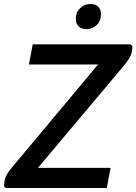

<svg xmlns="http://www.w3.org/2000/svg" viewBox="-29 -942 683 962"><path d="M135 -720H626L634 -711Q635 -695 629 -673Q623 -651 595 -617L131 -65L121 -101H525L506 0H0L-9 -9Q-10 -24 -3.5 -47Q3 -70 31 -103L494 -657L503 -619H116ZM405 -796Q378 -796 364.5 -810Q351 -824 351 -847Q351 -881 373 -901.5Q395 -922 422 -922Q450 -922 463.5 -908Q477 -894 477 -871Q477 -837 455.5 -816.5Q434 -796 405 -796Z"/></svg>

Font: Kufam Medium
Style: Italic
Weight: 500
Italic angle: -11°
Designer: Artur Schmal
Foundry: Original Type
Version: Version 1.301; ttfautohint (v1.8.3)